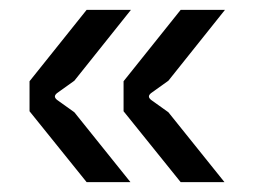

<svg xmlns="http://www.w3.org/2000/svg" viewBox="-20 -422 527 390"><path d="M347 -52H436L322 -194L287 -219C281 -224 281 -228 287 -233L322 -258L437 -402H347L231 -257V-196ZM156 -52H245L131 -194L96 -219C90 -224 90 -228 96 -233L131 -258L246 -402H156L40 -257V-196Z"/></svg>

Font: Finlandica
Style: Regular
Weight: 400
Designer: Niklas Ekholm, Juho Hiilivirta, Jaakko Suomalainen
Foundry: Helsinki Type Studio
Version: Version 2.000;Glyphs 3.2 (3202)